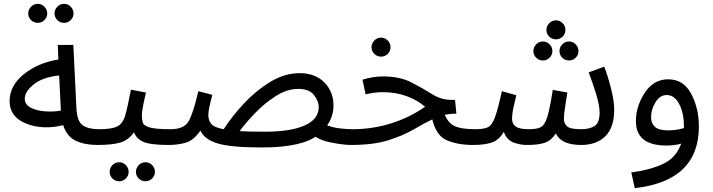

<svg xmlns="http://www.w3.org/2000/svg" viewBox="-20 -750 3716 1000"><path d="M536 -38Q536 -77 496 -77Q442 -77 412 -96.5Q382 -116 378 -186L362 -516H281L284 -440Q178 -423 104 -363.5Q30 -304 30 -223Q30 -141 116 -106.5Q202 -72 309 -98Q328 -39 374.5 -17Q421 5 486 5Q508 5 522 -8.5Q536 -22 536 -38ZM109 -236Q109 -273 155.5 -310.5Q202 -348 288 -357L297 -174Q260 -167 216 -170Q172 -173 140.5 -189Q109 -205 109 -236ZM314 -631Q334 -631 348.5 -645.5Q363 -660 363 -680Q363 -700 348.5 -715Q334 -730 314 -730Q293 -730 278.5 -715Q264 -700 264 -680Q264 -660 278.5 -645.5Q293 -631 314 -631ZM177 -631Q197 -631 211.5 -645.5Q226 -660 226 -680Q226 -700 211.5 -715Q197 -730 177 -730Q156 -730 141.5 -715Q127 -700 127 -680Q127 -660 141.5 -645.5Q156 -631 177 -631Z M909 -38Q909 -77 869 -77Q792 -77 760.5 -86Q729 -95 724 -111Q719 -127 719 -147Q719 -171 726.5 -206Q734 -241 740 -268L662 -283Q645 -194 632.5 -150Q620 -106 591 -91.5Q562 -77 496 -77L486 5Q564 5 606.5 -7.5Q649 -20 678 -61Q690 -28 726 -11.5Q762 5 859 5Q881 5 895 -8.5Q909 -22 909 -38ZM738 194Q758 194 772.5 179.5Q787 165 787 145Q787 125 772.5 110Q758 95 738 95Q717 95 702.5 110Q688 125 688 145Q688 165 702.5 179.5Q717 194 738 194ZM601 194Q621 194 635.5 179.5Q650 165 650 145Q650 125 635.5 110Q621 95 601 95Q580 95 565.5 110Q551 125 551 145Q551 165 565.5 179.5Q580 194 601 194Z M1717 -200Q1717 -272 1669.5 -320.5Q1622 -369 1540 -369Q1463 -369 1388.5 -324Q1314 -279 1251 -211.5Q1188 -144 1145 -77Q1096 -86 1080.5 -104.5Q1065 -123 1065 -151Q1065 -180 1086 -256L1013 -275Q987 -162 963 -119.5Q939 -77 869 -77L859 5Q905 5 946.5 -6.5Q988 -18 1024 -70Q1044 -24 1113.5 -3Q1183 18 1343 18Q1555 18 1636 -47Q1717 -112 1717 -200ZM1534 -287Q1590 -287 1615 -255.5Q1640 -224 1640 -192Q1640 -129 1566.5 -96.5Q1493 -64 1361 -64Q1281 -64 1228 -67Q1257 -107 1306 -158.5Q1355 -210 1414.5 -248.5Q1474 -287 1534 -287ZM1808 5Q1830 5 1844 -8.5Q1858 -22 1858 -38Q1858 -77 1818 -77Q1786 -77 1748.5 -81.5Q1711 -86 1676 -100L1594 -59Q1636 -21 1702.5 -8Q1769 5 1808 5Z M2445 5Q2467 5 2481 -8.5Q2495 -22 2495 -38Q2495 -77 2455 -77Q2378 -77 2342.5 -96Q2307 -115 2288 -175L2229 -140Q2248 -46 2305 -20.5Q2362 5 2445 5ZM1808 5Q1925 5 2002.5 -19.5Q2080 -44 2135.5 -76.5Q2191 -109 2242 -133.5Q2293 -158 2357 -158L2350 -230H2329Q2277 -230 2229 -260.5Q2181 -291 2121.5 -321.5Q2062 -352 1974 -352Q1924 -352 1868 -335L1884 -259Q1934 -270 1974 -270Q2042 -270 2098.5 -249Q2155 -228 2194 -194Q2114 -138 2017 -107.5Q1920 -77 1817 -77ZM1965 -455Q1985 -455 1999.5 -469.5Q2014 -484 2014 -504Q2014 -524 1999.5 -539Q1985 -554 1965 -554Q1944 -554 1929.5 -539Q1915 -524 1915 -504Q1915 -484 1929.5 -469.5Q1944 -455 1965 -455Z M3179 -179Q3179 -224 3162.5 -289Q3146 -354 3127 -403L3046 -373Q3068 -316 3085.5 -258Q3103 -200 3103 -163Q3103 -111 3077 -94Q3051 -77 3008 -77Q2949 -77 2933 -92.5Q2917 -108 2917 -130Q2917 -156 2924 -198.5Q2931 -241 2935 -268L2859 -282Q2844 -184 2830.5 -141Q2817 -98 2796 -87.5Q2775 -77 2735 -77Q2685 -77 2666 -91Q2647 -105 2647 -130Q2647 -158 2655 -193Q2663 -228 2669 -254L2594 -275Q2573 -180 2557.5 -138Q2542 -96 2519.5 -86.5Q2497 -77 2455 -77L2445 5Q2501 5 2539.5 -7Q2578 -19 2604 -63Q2620 -20 2655.5 -7.5Q2691 5 2723 5Q2784 5 2817.5 -6.5Q2851 -18 2875 -55Q2903 5 3007 5Q3087 5 3133 -40.5Q3179 -86 3179 -179ZM2876 -545Q2896 -545 2910.5 -559.5Q2925 -574 2925 -594Q2925 -614 2910.5 -629Q2896 -644 2876 -644Q2855 -644 2840.5 -629Q2826 -614 2826 -594Q2826 -574 2840.5 -559.5Q2855 -545 2876 -545ZM2808 -435Q2828 -435 2842.5 -449.5Q2857 -464 2857 -484Q2857 -504 2842.5 -519Q2828 -534 2808 -534Q2787 -534 2772.5 -519Q2758 -504 2758 -484Q2758 -464 2772.5 -449.5Q2787 -435 2808 -435ZM2944 -435Q2964 -435 2978.5 -449.5Q2993 -464 2993 -484Q2993 -504 2978.5 -519Q2964 -534 2944 -534Q2923 -534 2908.5 -519Q2894 -504 2894 -484Q2894 -464 2908.5 -449.5Q2923 -435 2944 -435Z M3620 -91Q3620 -186 3580 -261.5Q3540 -337 3460 -337Q3384 -337 3338 -266.5Q3292 -196 3292 -119Q3292 8 3451 8Q3494 8 3528 -2Q3501 73 3432 104.5Q3363 136 3268 148L3286 230Q3620 192 3620 -91ZM3371 -139Q3371 -180 3394 -217.5Q3417 -255 3452 -255Q3494 -255 3518 -207Q3542 -159 3542 -97Q3542 -89 3542 -83Q3503 -71 3460 -71Q3411 -71 3391 -89.5Q3371 -108 3371 -139Z"/></svg>

Font: Noto Sans Arabic
Style: Regular
Weight: 400
Designer: Nadine Chahine - Monotype Design Team
Foundry: Monotype Imaging Inc.
Version: Version 1.902